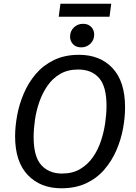

<svg xmlns="http://www.w3.org/2000/svg" viewBox="-20 -994 726 1026"><path d="M402 -701.1Q515.2 -701.1 581.7 -629.6Q648.3 -558.1 648.3 -421.1Q648.3 -366.1 637.3 -306.5Q626.3 -247 601.8 -190.5Q577.2 -134 537.7 -88Q498.2 -41.9 441.1 -14.9Q384 12.1 307.9 12.1Q195.7 12.1 128.2 -59Q60.7 -130 60.7 -265Q60.7 -318.1 71.7 -377.6Q82.7 -437.1 107.2 -494.6Q131.7 -552.1 171.2 -598.6Q210.8 -645.1 268.3 -673.1Q325.9 -701.1 402 -701.1ZM397.9 -622.5Q342 -622.5 301.7 -599Q261.3 -575.5 233.9 -536Q206.5 -496.5 190.1 -449.1Q173.6 -401.6 166.7 -352.7Q159.7 -303.8 159.7 -261.9Q159.7 -156.3 201 -111.4Q242.3 -66.6 311.1 -66.6Q367.9 -66.6 408.2 -90.6Q448.6 -114.6 476 -153.5Q503.4 -192.5 519.3 -240.5Q535.3 -288.4 542.2 -337.4Q549.2 -386.3 549.2 -428.2Q549.2 -531.8 509.4 -577.2Q469.6 -622.5 397.9 -622.5ZM413.8 -740.9Q386.7 -740.9 370.6 -757.5Q354.5 -774.1 354.5 -798.3Q354.5 -827.5 374.6 -847.1Q394.8 -866.8 424 -866.8Q451.2 -866.8 467.3 -850.2Q483.4 -833.6 483.4 -809.4Q483.4 -780.2 463.2 -760.6Q443.1 -740.9 413.8 -740.9ZM574.4 -974.2 565.3 -904.6H293.8L302.9 -974.2Z"/></svg>

Font: Fira Sans Variable
Style: Italic
Weight: 397
Italic angle: -8°
Designer: Carrois Corporate & Edenspiekermann AG
Foundry: Carrois Corporate GbR & Edenspiekermann AG
Version: Version 4.202